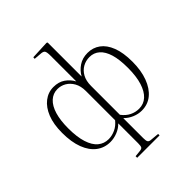

<svg xmlns="http://www.w3.org/2000/svg" viewBox="-263 -924 1298 1298"><g transform="rotate(-45 386.5 -274.5)"><path d="M288 217V202L336 197Q352 195 357 186.5Q362 178 362 152V-38Q338 -13 304 0.5Q270 14 236 14Q180 14 137.5 -18Q95 -50 71.5 -111.5Q48 -173 48 -261Q48 -343 71 -401Q94 -459 134.5 -490.5Q175 -522 226 -522Q275 -522 309 -498.5Q343 -475 362 -439V-684Q362 -720 354.5 -730.5Q347 -741 321 -742L271 -746L272 -760L404 -766L411 -762V-437Q431 -474 467 -498Q503 -522 552 -522Q603 -522 642 -493.5Q681 -465 703 -408Q725 -351 725 -265Q725 -181 701.5 -118Q678 -55 636 -20.5Q594 14 536 14Q502 14 469 0Q436 -14 411 -39V153Q411 177 416 186Q421 195 436 197L502 203V217ZM241 -8Q273 -8 305 -22.5Q337 -37 362 -68V-347Q362 -395 343.5 -427.5Q325 -460 296.5 -476.5Q268 -493 235 -493Q193 -493 162 -464.5Q131 -436 115 -382.5Q99 -329 99 -253Q99 -171 116.5 -116Q134 -61 166 -34.5Q198 -8 241 -8ZM532 -8Q576 -8 607.5 -36.5Q639 -65 656.5 -120.5Q674 -176 674 -258Q674 -337 658.5 -388.5Q643 -440 613 -466.5Q583 -493 541 -493Q506 -493 476.5 -476.5Q447 -460 429 -427.5Q411 -395 411 -347V-71Q436 -38 467 -23Q498 -8 532 -8Z"/></g></svg>

Font: Literata 60pt ExtraLight
Style: Regular
Weight: 250
Designer: Latin by Veronika Burian and Jose Scaglione. Greek by Irene Vlachou. Cyrillic by Vera Evstafieva.
Foundry: TypeTogether
Version: Version 3.103;gftools[0.9.29]